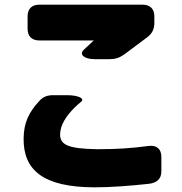

<svg xmlns="http://www.w3.org/2000/svg" viewBox="-20 -726 779 821"><path d="M386 75C449 75 536 69 616 60C652 56 670 38 670 7V-55C670 -89 650 -106 616 -102C540 -92 484 -88 395 -88C271 -90 237 -107 237 -151C237 -191 264 -231 297 -264C306 -273 316 -282 328 -292C343 -306 312 -319 266 -319H207C182 -319 163 -312 146 -292C103 -245 82 -201 81 -135C79 1 164 75 386 75ZM98 -603C98 -571 116 -553 148 -553H381L338 -513C317 -493 340 -473 385 -473H449C473 -473 491 -479 511 -493L610 -567C631 -583 640 -602 640 -628V-656C640 -688 622 -706 590 -706H148C116 -706 98 -688 98 -656Z"/></svg>

Font: コーポレート・ロゴ（ラウンド）ver3 Bold
Style: Regular
Weight: 700
Designer: [KANA_main] LOGOTYPE.JP [Source Han Sans] Ryoko NISHIZUKA 西塚涼子 (kana, bopomofo & ideographs); Paul D. Hunt (Latin, Greek
Version: Version 12.001;FEAKit 1.0